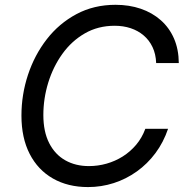

<svg xmlns="http://www.w3.org/2000/svg" viewBox="-20 -757 770 787"><path d="M340.8 9.8Q258.3 9.8 196.8 -25.4Q135.3 -60.5 101.6 -126.2Q67.9 -191.9 67.9 -283.2Q67.9 -369.1 94.7 -450.4Q121.6 -531.7 171.9 -596.4Q222.2 -661.1 293.5 -699.2Q364.7 -737.3 453.6 -737.3Q509.8 -737.3 556.9 -721.2Q604 -705.1 638.9 -674.3Q673.8 -643.6 693.1 -599.4Q712.4 -555.2 712.9 -498.5H620.1Q618.7 -535.6 605.2 -564Q591.8 -592.3 568.8 -611.8Q545.9 -631.3 515.6 -641.4Q485.4 -651.4 450.2 -651.4Q381.8 -651.4 327.6 -620.1Q273.4 -588.9 235.6 -536.1Q197.8 -483.4 177.7 -418.2Q157.7 -353 157.7 -285.6Q157.7 -217.3 181.6 -170.4Q205.6 -123.5 247.6 -99.9Q289.6 -76.2 344.2 -76.2Q381.3 -76.2 416.7 -86.2Q452.1 -96.2 483.2 -115.7Q514.2 -135.3 538.1 -163.6Q562 -191.9 575.7 -229H668.9Q649.9 -173.3 617.2 -129.4Q584.5 -85.4 540.8 -54.2Q497.1 -22.9 446.3 -6.6Q395.5 9.8 340.8 9.8Z"/></svg>

Font: Adwaita Sans
Style: Italic
Weight: 400
Italic angle: -9.39999°
Designer: Rasmus Andersson
Foundry: rsms
Version: Version 4.001;git-9221beed3